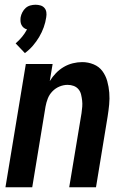

<svg xmlns="http://www.w3.org/2000/svg" viewBox="-20 -790 540 810"><path d="M85 -566 46 -607Q61 -620 73 -634.5Q85 -649 94 -666Q86 -668 80 -673Q74 -678 70.5 -685Q67 -692 66.5 -700.5Q66 -709 67 -717Q69 -728 74.5 -738.5Q80 -749 88.5 -756.5Q97 -764 108 -767Q119 -770 130 -770Q141 -770 151 -767Q161 -764 167.5 -756.5Q174 -749 175.5 -738.5Q177 -728 175 -717Q172 -696 164.5 -675Q157 -654 145.5 -634.5Q134 -615 119 -597.5Q104 -580 85 -566ZM3 0 89 -520H202L190 -448Q201 -466 216 -481.5Q231 -497 249 -507.5Q267 -518 287 -523Q307 -528 327 -528Q352 -528 375 -518.5Q398 -509 412 -490Q426 -471 432.5 -447.5Q439 -424 441 -399Q443 -374 440.5 -348.5Q438 -323 434 -298L385 0H272L324 -313Q326 -327 327 -340Q328 -353 326.5 -366Q325 -379 322 -391.5Q319 -404 311 -413.5Q303 -423 291 -427.5Q279 -432 265 -432Q248 -432 231 -425Q214 -418 201 -404.5Q188 -391 181.5 -374Q175 -357 172 -340L116 0Z"/></svg>

Font: Iosevka Curly
Style: Bold Italic
Weight: 700
Italic angle: -9°
Monospace: yes
Designer: Belleve Invis
Foundry: Belleve Invis
Version: Version 22.1.2; ttfautohint (v1.8.4)